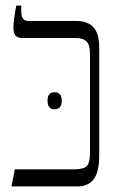

<svg xmlns="http://www.w3.org/2000/svg" viewBox="-20 -667 409 687"><path d="M33 -61H243Q279 -61 290.5 -73Q302 -85 302 -120V-474Q302 -506 290 -518.5Q278 -531 251 -531H60Q43 -531 35.5 -540Q28 -549 28 -568Q28 -592 38 -647H56V-627Q56 -592 81 -592H253Q294 -592 314.5 -569Q335 -546 335 -498V-111Q335 -52 315.5 -26Q296 0 257 0H21ZM175 -337Q201 -337 201 -307Q201 -276 175 -276Q150 -276 150 -307Q150 -337 175 -337Z"/></svg>

Font: Noto Serif Hebrew CondLight
Style: Regular
Weight: 300
Width: 3
Designer: Monotype Design Team
Foundry: Monotype Imaging Inc.
Version: Version 1.000